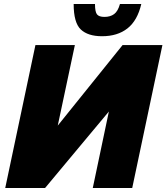

<svg xmlns="http://www.w3.org/2000/svg" viewBox="-20 -934 827 954"><path d="M6 0 156 -710H352L267 -310L589 -710H787L637 0H441L521 -380L204 0ZM487 -754Q417 -754 381.5 -787.5Q346 -821 346 -914H452Q452 -875 462 -862.5Q472 -850 499 -850Q528 -850 547 -864Q566 -878 576 -914H682Q663 -832 613.5 -793Q564 -754 487 -754Z"/></svg>

Font: Geist Black
Style: Italic
Weight: 900
Italic angle: -12°
Designer: Basement.studio, Andrés Briganti, Mateo Zaragoza
Foundry: Basement.studio, Vercel, Andrés Briganti, Guido Ferreyra, Mateo Zaragoza
Version: Version 1.500; ttfautohint (v1.8.4.7-5d5b)